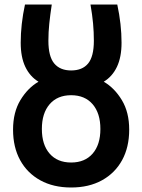

<svg xmlns="http://www.w3.org/2000/svg" viewBox="-20 -808 632 853"><path d="M296 -86Q235 -86 200.5 -125.5Q166 -165 166 -235Q166 -305 200.5 -345Q235 -385 296 -385Q357 -385 391.5 -345Q426 -305 426 -235Q426 -165 391.5 -125.5Q357 -86 296 -86ZM296 -495Q247 -495 221 -526Q195 -557 195 -627Q195 -665 199 -703.5Q203 -742 210 -788H91Q72 -700 72 -618Q72 -554 92.5 -511Q113 -468 151 -445Q103 -417 70.5 -363Q38 -309 38 -232Q38 -154 69.5 -96.5Q101 -39 159 -7Q217 25 296 25Q375 25 433 -7Q491 -39 522.5 -96.5Q554 -154 554 -232Q554 -309 521.5 -363Q489 -417 441 -445Q479 -468 499.5 -511Q520 -554 520 -618Q520 -700 501 -788H382Q390 -742 393.5 -703.5Q397 -665 397 -627Q397 -557 371.5 -526Q346 -495 296 -495Z"/></svg>

Font: Repo DemiBold
Style: Regular
Weight: 600
Designer: Stefan Peev
Foundry: Context Ltd
Version: Version 1.502